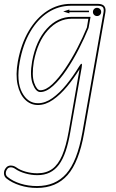

<svg xmlns="http://www.w3.org/2000/svg" viewBox="-35 -520 587 969"><path d="M151.5 428.5Q106 428.5 65.5 415.5Q25 402.5 -2 381Q-14.5 371 -15 355Q-15.5 339 -4.5 326.5Q4 315.5 19 315.5Q34 315.5 47 324.5Q66 338.5 95 346.5Q124 354.5 153.5 354.5Q198.5 354.5 228.8 332.5Q259 310.5 278.8 264Q298.5 217.5 311.5 144L366.5 -171Q338 -125 303.8 -83.5Q269.5 -42 232 -16Q194.5 10 156.5 10Q119 10 91.8 -16.8Q64.5 -43.5 53.8 -92.8Q43 -142 55 -209.5Q71.5 -298.5 110 -363.8Q148.5 -429 203.2 -464.8Q258 -500.5 323 -500.5H460Q483.5 -500 492 -488Q500.5 -476 496.5 -455.5L389.5 151.5Q363.5 298.5 306 363.5Q248.5 428.5 151.5 428.5ZM151.5 419Q244.5 419 299.5 356.8Q354.5 294.5 380.5 150L487.5 -457.5Q490.5 -474.5 484.8 -482.5Q479 -490.5 460 -491H323Q260 -491 207.2 -456.8Q154.5 -422.5 117.5 -359Q80.5 -295.5 64.5 -207.5Q47 -109.5 75.8 -54.2Q104.5 1 156.5 1Q193.5 1 230 -25.2Q266.5 -51.5 300.2 -93.2Q334 -135 362 -181Q373 -199.5 376.8 -198.2Q380.5 -197 377 -178L320 145.5Q310.5 201.5 296.5 242.8Q282.5 284 262.8 310.8Q243 337.5 216 350.8Q189 364 153.5 364Q123 364 92.5 355.2Q62 346.5 41.5 332Q31 324.5 19.8 324.5Q8.5 324.5 2.5 332Q-6 343 -5.8 354.8Q-5.5 366.5 4 373.5Q29.5 394.5 68.5 406.8Q107.5 419 151.5 419ZM168.5 -55.5Q145.5 -55.5 130 -96.8Q114.5 -138 127 -209.5Q146 -314 200.8 -374.5Q255.5 -435 327.5 -435H422L412 -379Q392 -329.5 363.2 -273.2Q334.5 -217 301 -167.5Q267.5 -118 233.2 -86.8Q199 -55.5 168.5 -55.5ZM168.5 -64.5Q196.5 -64.5 229 -95Q261.5 -125.5 294 -173.8Q326.5 -222 355 -277Q383.5 -332 403.5 -381L411 -425.5H327.5Q259 -425.5 206.8 -367.5Q154.5 -309.5 135.5 -208Q124.5 -139.5 137.5 -102Q150.5 -64.5 168.5 -64.5ZM315 -452.5 284 -462 315 -472V-466H414V-458.5H315ZM454.5 -439Q446 -439 440 -445Q434 -451 434 -459.5Q434 -468.5 440 -474.5Q446 -480.5 454.5 -480.5Q463.5 -480.5 469.5 -474.5Q475.5 -468.5 475.5 -459.5Q475.5 -451 469.5 -445Q463.5 -439 454.5 -439Z"/></svg>

Font: Edu AU VIC WA NT Arrows
Style: Regular
Weight: 400
Designer: Tina and Corey Anderson, Eben Sorkin, Mirko Velimirovic
Foundry: Google for Education
Version: Version 1.001